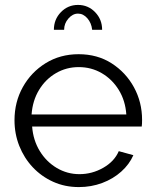

<svg xmlns="http://www.w3.org/2000/svg" viewBox="-20 -750 627 780"><path d="M300.2 10Q243.6 10 196 -11.5Q148.4 -33 113.1 -70.5Q77.9 -108 58.4 -157.1Q38.9 -206.3 38.9 -261.6Q38.9 -335.3 72.6 -396Q106.4 -456.7 165.4 -493.3Q224.4 -529.8 299.5 -529.8Q375.5 -529.8 433.4 -492.8Q491.3 -455.7 524.3 -395.2Q557.2 -334.7 557.2 -263.2Q557.2 -255.3 556.9 -247.9Q556.5 -240.4 555.8 -236H110.5Q114.8 -180.3 141.5 -136.5Q168.2 -92.8 210.7 -67.6Q253.2 -42.5 302.6 -42.5Q354.2 -42.5 399.5 -68.4Q444.8 -94.3 462.5 -135.9L521.8 -119.6Q505.6 -82.5 472.7 -53Q439.8 -23.4 395.3 -6.7Q350.9 10 300.2 10ZM108.3 -284.9H493.2Q489.2 -341.5 462.4 -384.8Q435.7 -428.1 393.4 -452.7Q351.2 -477.4 299.8 -477.4Q249.3 -477.4 207.1 -452.7Q164.9 -428.1 138.6 -384.6Q112.3 -341.2 108.3 -284.9ZM296.9 -694.7Q275.2 -694.7 257.9 -674.7Q240.5 -654.8 240.5 -629H198.9Q198.9 -671.3 227.4 -700.6Q255.9 -730 296.9 -730Q337.9 -730 366.4 -700.6Q394.9 -671.3 394.9 -629H354.4Q351.4 -656.8 334.9 -675.7Q318.4 -694.7 296.9 -694.7Z"/></svg>

Font: Raleway Thin
Style: Regular
Weight: 100
Designer: Matt McInerney, Pablo Impallari, Rodrigo Fuenzalida
Foundry: Matt McInerney, Pablo Impallari, Rodrigo Fuenzalida
Version: Version 4.026